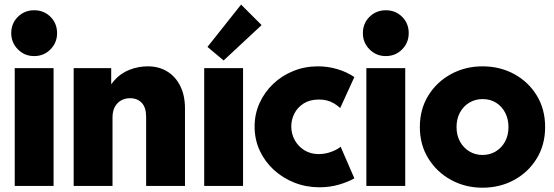

<svg xmlns="http://www.w3.org/2000/svg" viewBox="-20 -832 2478 859"><path d="M45.9 0V-527.3H219.7V0ZM132.8 -581.1Q89.8 -581.1 60.1 -611.1Q30.3 -641.1 30.3 -683.6Q30.3 -727.5 60.1 -756.8Q89.8 -786.1 132.8 -786.1Q176.3 -786.1 205.8 -756.8Q235.4 -727.5 235.4 -683.6Q235.4 -641.1 205.8 -611.1Q176.3 -581.1 132.8 -581.1Z M309.6 0V-527.3H477.5V-457H502L456.1 -397.5Q464.8 -442.4 492.2 -473.1Q519.5 -503.9 558.6 -519.5Q597.7 -535.2 641.6 -535.2Q690.9 -535.2 728.3 -512.2Q765.6 -489.3 786.6 -447Q807.6 -404.8 807.6 -346.7V0H633.8V-308.6Q633.8 -351.1 614.3 -371.8Q594.7 -392.6 561.5 -392.6Q539.6 -392.6 522 -382.8Q504.4 -373 493.9 -354Q483.4 -335 483.4 -306.6V0Z M893.6 0V-527.3H1067.4V0ZM980.5 -561.5 908.2 -622.1 1058.6 -811.5 1150.4 -719.7Z M1409.2 5.9Q1349.6 5.9 1297.1 -14.9Q1244.6 -35.6 1204.6 -72.5Q1164.6 -109.4 1141.8 -158.7Q1119.1 -208 1119.1 -265.6Q1119.1 -321.8 1141.1 -370.6Q1163.1 -419.4 1202.1 -456.5Q1241.2 -493.7 1292.5 -514.4Q1343.8 -535.2 1402.3 -535.2Q1447.3 -535.2 1489.3 -522.7Q1531.2 -510.3 1565.4 -487.3L1502 -348.6Q1488.8 -360.8 1474.4 -369.4Q1460 -377.9 1443.4 -382.3Q1426.8 -386.7 1407.2 -386.7Q1366.7 -386.7 1339.1 -369.4Q1311.5 -352.1 1297.4 -324.7Q1283.2 -297.4 1283.2 -266.6Q1283.2 -232.4 1299.1 -204.3Q1314.9 -176.3 1342.5 -159.4Q1370.1 -142.6 1405.3 -142.6Q1435.5 -142.6 1463.6 -153.3Q1491.7 -164.1 1503.9 -175.8L1565.4 -34.2Q1537.6 -18.1 1496.8 -6.1Q1456.1 5.9 1409.2 5.9Z M1619.1 0V-527.3H1793V0ZM1706.1 -581.1Q1663.1 -581.1 1633.3 -611.1Q1603.5 -641.1 1603.5 -683.6Q1603.5 -727.5 1633.3 -756.8Q1663.1 -786.1 1706.1 -786.1Q1749.5 -786.1 1779.1 -756.8Q1808.6 -727.5 1808.6 -683.6Q1808.6 -641.1 1779.1 -611.1Q1749.5 -581.1 1706.1 -581.1Z M2138.7 7.8Q2062 7.8 1998.3 -26.9Q1934.6 -61.5 1896.5 -122.8Q1858.4 -184.1 1858.4 -263.7Q1858.4 -343.8 1896.5 -405Q1934.6 -466.3 1998.3 -500.7Q2062 -535.2 2138.7 -535.2Q2216.8 -535.2 2280.3 -500.7Q2343.8 -466.3 2381.3 -405Q2418.9 -343.8 2418.9 -263.7Q2418.9 -184.1 2381.3 -122.8Q2343.8 -61.5 2280.3 -26.9Q2216.8 7.8 2138.7 7.8ZM2138.7 -138.7Q2171.4 -138.7 2197.8 -154.5Q2224.1 -170.4 2239.5 -198.5Q2254.9 -226.6 2254.9 -263.7Q2254.9 -299.3 2240.2 -327.6Q2225.6 -356 2199.7 -372.3Q2173.8 -388.7 2139.6 -388.7Q2106.4 -388.7 2079.8 -372.8Q2053.2 -356.9 2037.8 -328.6Q2022.5 -300.3 2022.5 -263.7Q2022.5 -226.6 2038.1 -198.5Q2053.7 -170.4 2080.1 -154.5Q2106.4 -138.7 2138.7 -138.7Z"/></svg>

Font: Reddit Sans Black
Style: Regular
Weight: 900
Version: Version 1.014